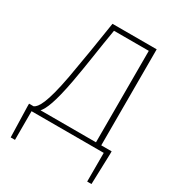

<svg xmlns="http://www.w3.org/2000/svg" viewBox="-215 -860 1106 1200"><g transform="rotate(30 337.5 -259.5)"><path d="M77 0H598V207H629L636 -13V-33H561V-726H242C216 -558 200 -458 172 -301C134 -97 101 -46 73 -33H40V-13L46 207H77ZM123 -33C148 -61 176 -125 207 -292C234 -440 246 -542 272 -693H523V-33Z"/></g></svg>

Font: Noto Sans CJK HK Thin
Style: Regular
Weight: 100
Designer: Ryoko NISHIZUKA 西塚涼子 (kana, bopomofo & ideographs); Paul D. Hunt (Latin, Greek & Cyrillic); Sandoll Communications 산돌커뮤니
Foundry: Adobe
Version: Version 2.004;hotconv 1.0.118;makeotfexe 2.5.65603